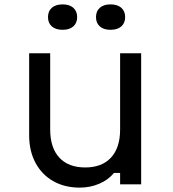

<svg xmlns="http://www.w3.org/2000/svg" viewBox="-20 -841 790 876"><path d="M624 -598V0H528V-52H500Q475 -21 433.5 -3Q392 15 344 15Q275 15 223 -14.5Q171 -44 142 -98Q113 -152 113 -224V-598H209V-250Q209 -167 250.5 -122Q292 -77 369 -77Q445 -77 486.5 -122Q528 -167 528 -250V-598ZM266 -705Q234 -705 216.5 -720.5Q199 -736 199 -763Q199 -790 216.5 -805.5Q234 -821 266 -821Q297 -821 314.5 -805.5Q332 -790 332 -763Q332 -736 314.5 -720.5Q297 -705 266 -705ZM484 -705Q453 -705 435.5 -720.5Q418 -736 418 -763Q418 -790 435.5 -805.5Q453 -821 484 -821Q516 -821 533.5 -805.5Q551 -790 551 -763Q551 -736 533.5 -720.5Q516 -705 484 -705Z"/></svg>

Font: Martian Mono SemiExpanded Light
Style: Regular
Weight: 300
Width: 6
Monospace: yes
Designer: Roman Shamin
Foundry: Evil Martians
Version: Version 0.930